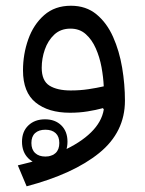

<svg xmlns="http://www.w3.org/2000/svg" viewBox="-20 -390 507 672"><path d="M138.9 64Q161.8 64 174.7 75.9Q187.6 87.9 187.6 110.5Q187.6 133.4 174.6 145.6Q161.6 157.9 138.9 157.9Q116.1 157.9 103 145.6Q89.9 133.4 89.9 110.5Q89.9 87.7 102.8 75.9Q115.8 64 138.9 64ZM137.7 27.6Q101.7 27.6 79.4 48.9Q57 70.2 57 105.9Q57 142.3 79.2 164.2Q101.3 186 137.7 186Q173.2 186 194.7 163.8Q216.2 141.5 216.2 105.9Q216.2 70 194.6 48.8Q173 27.6 137.7 27.6ZM343.3 -7Q336.2 36.4 298.6 73.3Q261 110.3 196.3 139.3Q131.6 168.4 42.4 188.8L73.2 262.1Q236.9 218.8 327.1 145.6Q417.3 72.5 417.3 -37.7Q417.3 -94.8 407.5 -153.2Q397.7 -211.6 375.8 -260.8Q353.9 -310 317.6 -339.9Q281.3 -369.9 228.3 -369.9Q171.8 -369.9 134.5 -337Q97.1 -304 78.8 -252.1Q60.5 -200.1 60.5 -143.6Q60.5 -66.9 104.8 -31.2Q149 4.6 224.9 4.6Q257.3 4.6 286.5 -0.1Q315.8 -4.8 340.3 -11.5ZM343.1 -87.8Q318.7 -82.2 289.4 -77.8Q260.2 -73.4 227.3 -73.4Q180.3 -73.4 153.1 -90.3Q126 -107.3 126 -152.8Q126 -185.2 136.9 -216.7Q147.9 -248.2 170.1 -269Q192.4 -289.8 226.7 -289.8Q258.6 -289.8 280.2 -270.5Q301.8 -251.3 315.3 -220.6Q328.8 -190 335.3 -154.9Q341.7 -119.7 343.1 -87.8Z"/></svg>

Font: Estedad-FD VF
Style: Regular
Weight: 100
Designer: Amin Abedi
Version: Version 7.3